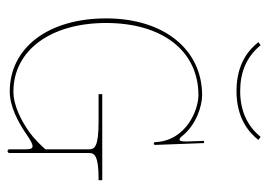

<svg xmlns="http://www.w3.org/2000/svg" viewBox="-123 -597 728 522"><g transform="rotate(90 241.0 -336.0)"><path d="M227.5 -625C177 -625 135 -641.5 103 -680.5L94.5 -674.5C114.5 -649.5 152 -615 227.5 -615C301 -615 339.5 -648 360.5 -674.5L352 -680.5C322 -643.5 280 -625 227.5 -625ZM346 -44.5C362 -55.5 371.5 -60.5 377.5 -60.5C386 -60.5 386 -50 386 -33.5V2.5C386 6 389 7.5 391 7.5C394.5 7.5 396 4 396 2.5V-214.5C396 -229 404 -240 465.5 -240H470V-250H236V-240H311C377 -240 386 -230 386 -214.5V-95.5C376.5 -84.5 357 -64.5 339.5 -52C307.5 -29.5 267 -8.5 229 -8.5C117 -8.5 42.5 -109.5 42.5 -260.5C42.5 -413 118 -511.5 239 -511.5C276.5 -511.5 363 -480 366.5 -393C366.5 -391.5 369 -390 370.5 -390C372 -390 374 -392 374 -393.5L369 -527L363 -526.5L364.5 -483.5C364.5 -478 365.5 -462.5 361 -460.5C358 -459.5 355.5 -460.5 350.5 -466.5C319 -506.5 266.5 -521.5 239 -521.5C114 -521.5 30 -417 30 -260.5C30 -103.5 109.5 1.5 229 1.5C269 1.5 312 -21 346 -44.5Z"/></g></svg>

Font: ZnikomitSC
Style: Regular
Weight: 100
Designer: gluk
Foundry: gluk
Version: Version 0.55